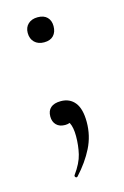

<svg xmlns="http://www.w3.org/2000/svg" viewBox="-90 -399 404 626"><g transform="rotate(-15 112.0 -86.5)"><path d="M103.6 -70.8Q133.8 -70.8 150.9 -49.3Q168 -27.8 168 16.6Q168 62.8 147.9 102.9Q127.8 143 92.8 181Q88.8 184 85.8 180.6Q82.8 177.2 84.8 174Q109 140.6 115.7 112Q122.4 83.4 122.4 52Q122.4 22.8 114.1 6.6Q105.8 -9.6 95 -20L132.8 -27Q133.8 -10 123.6 -1Q113.4 8 97.6 8Q78.8 8 68.3 -2.7Q57.8 -13.4 57.8 -31.2Q57.8 -50.4 69.4 -60.6Q81 -70.8 103.6 -70.8ZM101.4 -270Q81.4 -270 69.3 -281.7Q57.2 -293.4 57.2 -313.4Q57.2 -332.2 69.3 -343.4Q81.4 -354.6 101.4 -354.6Q122.4 -354.6 133.4 -343.4Q144.4 -332.2 144.4 -313.4Q144.4 -293.4 133.4 -281.7Q122.4 -270 101.4 -270Z"/></g></svg>

Font: Cormorant Infant Light
Style: Regular
Weight: 300
Designer: Christian Thalmann (Catharsis Fonts)
Foundry: Catharsis Fonts
Version: Version 4.001